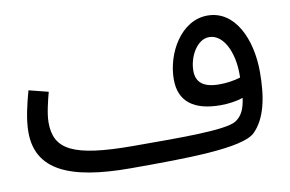

<svg xmlns="http://www.w3.org/2000/svg" viewBox="-61 -606 1105 731"><g transform="rotate(-10 491.5 -240.0)"><path d="M390 21C602 21 824 20 874 -30C921 -77 938 -155 938 -255C938 -381 885 -501 778 -501C676 -501 610 -385 610 -283C610 -197 667 -156 769 -156C799 -156 829 -160 856 -169C850 -126 838 -101 813 -85C771 -58 579 -61 416 -61C178 -61 112 -101 112 -205C112 -239 125 -290 133 -320L58 -339C44 -289 30 -231 30 -182C30 -36 152 21 390 21ZM689 -303C689 -357 723 -419 770 -419C826 -419 860 -344 860 -261C860 -256 860 -251 860 -247C835 -239 805 -235 778 -235C713 -235 689 -261 689 -303Z"/></g></svg>

Font: Noto Sans Arabic
Style: Regular
Weight: 400
Designer: Monotype Design Team, Nadine Chahine, Nizar Qandah and Khaled Hosny
Foundry: Monotype Imaging Inc.
Version: Version 2.012